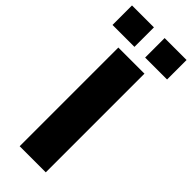

<svg xmlns="http://www.w3.org/2000/svg" viewBox="-342 -969 1003 1003"><g transform="rotate(45 159.5 -467.5)"><path d="M256 0H63V-729H256ZM-42 -791V-935H120V-791ZM199 -791V-935H361V-791Z"/></g></svg>

Font: BDO Grotesk Black
Style: Regular
Weight: 900
Designer: Deni Anggara
Foundry: Lokal Container
Version: Version 2.000